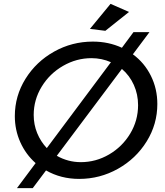

<svg xmlns="http://www.w3.org/2000/svg" viewBox="-20 -922 857 997"><path d="M797 -382Q797 -277 741.5 -187.5Q686 -98 592.5 -45.5Q499 7 391 7Q296 7 219 -37L150 55H68L165 -75Q114 -120 85.5 -183.5Q57 -247 57 -319Q57 -424 112.5 -513Q168 -602 261 -654Q354 -706 462 -706Q544 -706 613 -674L673 -755H756L670 -640Q730 -596 763.5 -528.5Q797 -461 797 -382ZM223 -153 556 -599Q508 -620 455 -620Q377 -620 307.5 -580Q238 -540 196.5 -472Q155 -404 155 -325Q155 -275 173 -231Q191 -187 223 -153ZM613 -564 275 -113Q333 -80 400 -80Q478 -80 546.5 -120Q615 -160 656 -228Q697 -296 697 -376Q697 -432 675 -481Q653 -530 613 -564ZM554 -902 650 -860 527 -762 447 -772Z"/></svg>

Font: Gontserrat
Style: Italic
Weight: 400
Italic angle: -11.3°
Designer: Julieta Ulanovsky
Foundry: Julieta Ulanovsky
Version: Version 6.001